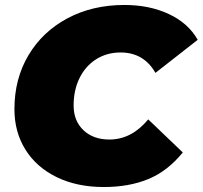

<svg xmlns="http://www.w3.org/2000/svg" viewBox="-20 -736 815 772"><path d="M38 -297Q38 -419 94.5 -514Q151 -609 251.5 -662.5Q352 -716 480 -716Q581 -716 659 -679.5Q737 -643 775 -576L605 -443Q558 -525 465 -525Q410 -525 367 -498Q324 -471 300 -422.5Q276 -374 276 -312Q276 -250 315.5 -212.5Q355 -175 420 -175Q509 -175 576 -256L715 -123Q654 -48 576.5 -16Q499 16 397 16Q290 16 208.5 -23.5Q127 -63 82.5 -134Q38 -205 38 -297Z"/></svg>

Font: Montserrat Alternates Black
Style: Italic
Weight: 900
Italic angle: -11.3°
Designer: Julieta Ulanovsky
Foundry: Julieta Ulanovsky
Version: Version 7.200